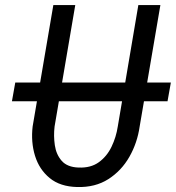

<svg xmlns="http://www.w3.org/2000/svg" viewBox="-20 -731 699 761"><path d="M657.2 -403.8 644 -329.6H27.3L40.5 -403.8ZM528.3 -710.9H615.7L533.7 -230.5Q524.4 -165 492.9 -109.6Q461.4 -54.2 409.4 -21Q357.4 12.2 286.1 10.3Q218.3 8.8 176.8 -25.4Q135.3 -59.6 118.7 -113.8Q102.1 -168 109.4 -230L191.4 -710.9H278.3L196.3 -229.5Q191.9 -192.4 197.3 -155.5Q202.6 -118.7 224.6 -93.5Q246.6 -68.4 291.5 -66.9Q339.8 -64.9 371.8 -88.1Q403.8 -111.3 422.1 -149.4Q440.4 -187.5 446.8 -229.5Z"/></svg>

Font: Roboto Condensed
Style: Italic
Weight: 400
Italic angle: -12°
Designer: Christian Robertson
Foundry: Google
Version: Version 3.0